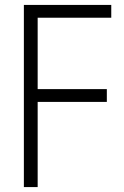

<svg xmlns="http://www.w3.org/2000/svg" viewBox="-20 -760 504 780"><path d="M77 -740H432V-688H133V-398H414V-346H133V0H77Z"/></svg>

Font: Encode Sans Compressed
Style: Light
Weight: 300
Designer: Pablo Impallari, Andres Torresi
Foundry: Pablo Impallari, Andres Torresi
Version: Version 1.000; ttfautohint (v1.00) -l 8 -r 50 -G 200 -x 14 -